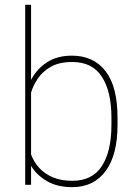

<svg xmlns="http://www.w3.org/2000/svg" viewBox="-20 -770 573 800"><path d="M279.8 -538.1Q369.6 -538.1 419.7 -473.6Q469.7 -409.2 469.7 -279.3V-249.5Q469.7 -124 419.9 -57.1Q370.1 9.8 281.2 9.8Q219.2 9.8 176 -15.1Q132.8 -40 109.4 -79.1V0H85V-750H109.4V-437Q133.3 -482.9 175.8 -510.5Q218.3 -538.1 279.8 -538.1ZM444.3 -249.5V-279.3Q444.3 -389.2 404.3 -450.4Q364.3 -511.7 281.2 -511.7Q226.6 -511.7 192.1 -491.9Q157.7 -472.2 137.9 -443.1Q118.2 -414.1 109.4 -383.8V-126.5Q121.1 -94.7 143.8 -70.1Q166.5 -45.4 200.7 -31Q234.9 -16.6 281.7 -16.6Q364.3 -16.6 404.3 -77.9Q444.3 -139.2 444.3 -249.5Z"/></svg>

Font: Robert Sans Thin
Style: Regular
Weight: 100
Designer: Christian Robertson (extended by Adam Twardoch)
Foundry: Google
Version: Version 12.135;April 2, 2019;FontCreator 11.5.0.2425 64-bit;